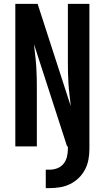

<svg xmlns="http://www.w3.org/2000/svg" viewBox="-20 -755 540 990"><path d="M216 215V120H236Q256 120 275.5 112.5Q295 105 307.5 89.5Q320 74 325 54Q330 34 330 14V0H326L155 -528Q158 -499 161.5 -470Q165 -441 167 -411.5Q169 -382 169.5 -352.5Q170 -323 170 -294V0H59V-735H174L345 -207Q342 -236 338.5 -265Q335 -294 333 -323.5Q331 -353 330.5 -382.5Q330 -412 330 -441V-735H441V14Q441 41 436 68Q431 95 418.5 119Q406 143 386 162.5Q366 182 341.5 194Q317 206 290 210.5Q263 215 236 215Z"/></svg>

Font: Moesevka
Style: Bold
Weight: 700
Monospace: yes
Designer: Belleve Invis
Foundry: Belleve Invis
Version: Version 32.5.0; ttfautohint (v1.8.4)